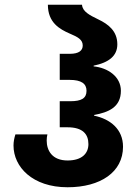

<svg xmlns="http://www.w3.org/2000/svg" viewBox="-20 -780 584 810"><path d="M265 10C404 10 499 -54 499 -161C499 -235 445 -278 377 -292V-295C438 -306 490 -328 490 -397C490 -457 435 -494 375 -500V-503C439 -516 475 -544 475 -593C475 -649 437 -678 395 -698C358 -716 328 -731 326 -760H182C182 -685 231 -657 275 -638C308 -624 329 -613 329 -588C329 -567 313 -553 275 -553H232V-443H274C323 -443 345 -427 345 -397C345 -365 323 -353 277 -353H232V-243H265C329 -243 353 -214 353 -172C353 -133 326 -103 265 -103C200 -103 177 -145 177 -187C177 -196 178 -205 180 -213H45C40 -197 37 -182 37 -166C37 -76 117 10 265 10Z"/></svg>

Font: Noto Sans Georgian SemiCondensed Bold
Style: Regular
Weight: 700
Width: 4
Designer: Monotype Design Team, Akaki Razmadze
Foundry: Google LLC
Version: Version 2.005